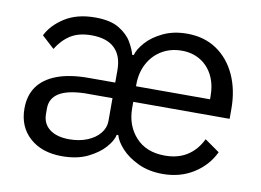

<svg xmlns="http://www.w3.org/2000/svg" viewBox="-63 -622 991 728"><g transform="rotate(10 432.0 -258.0)"><path d="M366 -238H260Q192 -236 160 -215.5Q128 -195 128 -157V-136Q128 -98 155.5 -77Q183 -56 231 -56Q270 -56 300.5 -68.5Q331 -81 348.5 -102.5Q366 -124 366 -150ZM446 -298H731V-309Q731 -355 714 -389Q697 -423 666 -442Q635 -461 594 -461Q551 -461 517.5 -441Q484 -421 465 -385.5Q446 -350 446 -305ZM599 -58Q649 -58 684.5 -80.5Q720 -103 741 -146L798 -106Q773 -53 721.5 -20.5Q670 12 603 12Q549 12 508 -7.5Q467 -27 442.5 -54Q418 -81 412 -104H406Q402 -82 378.5 -55Q355 -28 314 -8Q273 12 215 12Q137 12 90.5 -30Q44 -72 44 -142Q44 -192 68.5 -226.5Q93 -261 142 -279.5Q191 -298 264 -298H366V-346Q366 -401 336 -430Q306 -459 247 -459Q198 -459 166.5 -439Q135 -419 113 -383L65 -427Q85 -468 132 -498Q179 -528 249 -528Q308 -528 341.5 -507.5Q375 -487 390.5 -460Q406 -433 411 -413H417Q423 -436 447 -463Q471 -490 511 -509Q551 -528 603 -528Q669 -528 717 -495.5Q765 -463 791 -406Q817 -349 817 -276V-238H446V-214Q446 -147 486.5 -102.5Q527 -58 599 -58Z"/></g></svg>

Font: IBM Plex Sans
Style: Regular
Weight: 400
Designer: Mike Abbink, Paul van der Laan, Pieter van Rosmalen
Foundry: Bold Monday
Version: Version 3.201